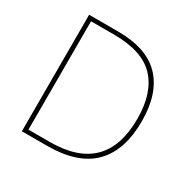

<svg xmlns="http://www.w3.org/2000/svg" viewBox="-159 -866 1011 1019"><g transform="rotate(30 346.0 -357.0)"><path d="M628 -364Q628 -185 536.5 -92.5Q445 0 257 0H103V-714H280Q457 -714 542.5 -624Q628 -534 628 -364ZM601 -363Q601 -522 522.5 -605.5Q444 -689 270 -689H129V-25H260Q601 -25 601 -363Z"/></g></svg>

Font: Noto Sans Bengali UI Thin
Style: Regular
Weight: 100
Designer: Jelle Bosma - Monotype Design Team
Foundry: Monotype Imaging Inc.
Version: Version 2.003; ttfautohint (v1.8.4.7-5d5b)